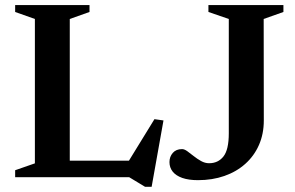

<svg xmlns="http://www.w3.org/2000/svg" viewBox="-20 -696 1157 754"><path d="M575.5 37.5H549.5L487.5 0H181L181.5 -65H525.5L471 -40L586.5 -228L622 -223ZM254 -621.5V0H39.5V-27.5L117 -54.5V-621.5L39.5 -649V-676H331.5V-649ZM1016 -223Q1016 -170 997 -126.8Q978 -83.5 943.2 -52.5Q908.5 -21.5 861.2 -5Q814 11.5 757.5 11.5Q721 11.5 696 2.8Q671 -6 658.2 -22Q645.5 -38 645.5 -59.5Q645.5 -80.5 658.5 -95.5Q671.5 -110.5 695 -110.5Q704 -110.5 715.8 -102Q727.5 -93.5 741 -82.8Q754.5 -72 769.8 -63.5Q785 -55 801 -55Q836.5 -55 857.5 -81.5Q878.5 -108 878.5 -172.5V-621.5L798.5 -649V-676H1093V-649L1015.5 -621.5Z"/></svg>

Font: Newsreader 16pt SemiBold
Style: Regular
Weight: 600
Designer: Hugues Gentile
Foundry: Production Type
Version: Version 1.003